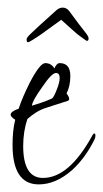

<svg xmlns="http://www.w3.org/2000/svg" viewBox="-20 -474 271 505"><path d="M82 11Q13 11 13 -93Q13 -110 14.5 -126.5Q16 -143 20 -159Q8 -167 8 -172Q8 -181 29 -188Q39 -218 58 -256Q85 -308 99 -308Q115 -308 123 -294Q129 -308 137 -308Q165 -308 165 -274Q165 -248 155 -228Q162 -220 162 -213Q162 -211 159 -209L103 -191Q87 -186 74.5 -178Q62 -170 52 -161Q41 -128 41 -90Q41 -6 93 -6Q162 -6 223 -118Q226 -123 228 -123Q231 -123 231 -117Q231 -112 228 -106Q204 -58 170 -27Q127 11 82 11ZM64 -196Q74 -199 87.5 -203.5Q101 -208 117 -215Q122 -219 130 -240Q137 -258 137 -269Q137 -282 127 -282Q116 -282 91 -245Q65 -209 64 -196ZM53 -363Q50 -363 50 -371Q50 -375 60.5 -385Q71 -395 85 -408L126 -445Q135 -454 145 -454Q155 -454 162 -445L188 -410Q198 -397 205.5 -387.5Q213 -378 213 -373Q213 -365 207 -367Q206 -368 195 -375.5Q184 -383 171 -395L141 -422Q133 -416 124.5 -410Q116 -404 101 -393Q92 -386 77.5 -376.5Q63 -367 57 -364Q55 -363 53 -363Z"/></svg>

Font: Shalimar
Style: Regular
Weight: 400
Designer: Robert E. Leuschke
Foundry: Robert E. Leuschke
Version: Version 1.010; ttfautohint (v1.8.3)